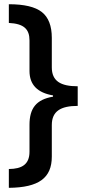

<svg xmlns="http://www.w3.org/2000/svg" viewBox="-20 -734 411 912"><path d="M226.1 -140.1C226.1 -206.1 269 -231 349.1 -231V-324.2C267.6 -324.2 226.1 -349.1 226.1 -414.1V-554.2C226.1 -610.8 210.4 -651.9 178.7 -676.8C147 -701.7 94.7 -713.9 22 -713.9V-625C93.8 -621.6 120.1 -595.2 120.1 -542V-397C120.1 -332 157.2 -293.5 231.9 -280.8V-274.9C151.9 -261.2 120.1 -219.7 120.1 -141.1V-13.2C120.1 46.9 84 68.4 22 68.8V158.2C164.6 156.7 226.1 111.3 226.1 9.8Z"/></svg>

Font: Samim Medium
Style: Regular
Weight: 500
Foundry: DejaVu fonts team - Redesigned by Saber Rastikerdar
Version: Version 4.0.5